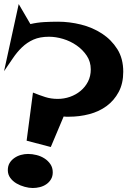

<svg xmlns="http://www.w3.org/2000/svg" viewBox="-20 -897 633 947"><path d="M587.9 -543Q587.9 -485.4 565.4 -443.4Q543 -401.4 505.9 -374Q468.8 -346.7 420.4 -334Q372.1 -321.3 320.3 -321.3Q312.5 -321.3 306.6 -321.3Q300.8 -321.3 293.9 -322.3L230.5 -171.9L111.3 -203.1L142.6 -440.4Q173.8 -427.7 202.6 -418.5Q231.4 -409.2 264.6 -409.2Q295.9 -409.2 325.2 -419.4Q354.5 -429.7 377.4 -448.7Q400.4 -467.8 414.1 -494.6Q427.7 -521.5 427.7 -554.7Q427.7 -592.8 407.7 -622.6Q387.7 -652.3 357.4 -673.3Q327.1 -694.3 291 -705.1Q254.9 -715.8 221.7 -715.8Q176.8 -715.8 145 -701.7Q113.3 -687.5 88.4 -663.6Q63.5 -639.6 43 -608.9Q22.5 -578.1 0 -545.9L72.3 -877L129.9 -778.3Q163.1 -786.1 197.8 -788.1Q232.4 -790 266.6 -790Q322.3 -790 379.4 -775.9Q436.5 -761.7 482.9 -731.4Q529.3 -701.2 558.6 -654.8Q587.9 -608.4 587.9 -543ZM240.2 -46.9Q240.2 -27.3 231.4 -12.7Q222.7 2 208.5 11.7Q194.3 21.5 176.8 25.9Q159.2 30.3 141.6 30.3Q123 30.3 101.6 24.4Q80.1 18.6 61.5 7.8Q43 -2.9 30.8 -19.5Q18.6 -36.1 18.6 -57.6Q18.6 -78.1 27.3 -92.8Q36.1 -107.4 50.8 -117.7Q65.4 -127.9 83 -132.8Q100.6 -137.7 118.2 -137.7Q138.7 -137.7 160.2 -132.3Q181.6 -127 199.2 -115.7Q216.8 -104.5 228.5 -87.4Q240.2 -70.3 240.2 -46.9Z"/></svg>

Font: Fontdiner Swanky
Style: Regular
Weight: 400
Designer: Font Diner, Inc
Foundry: Font Diner, Inc
Version: Version 1.000